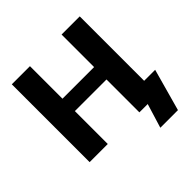

<svg xmlns="http://www.w3.org/2000/svg" viewBox="-226 -915 1271 1271"><g transform="rotate(-45 410.0 -279.0)"><path d="M706.5 -125.5H809.5L727.5 170H562.5L614.5 0H536.5V-308H240.5V0H70.5V-728.5H240.5V-424H536.5V-728.5H706.5Z"/></g></svg>

Font: Lato Black
Style: Regular
Weight: 900
Designer: Lukasz Dziedzic
Foundry: tyPoland Lukasz Dziedzic
Version: Version 2.007; 2014-02-27